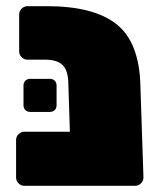

<svg xmlns="http://www.w3.org/2000/svg" viewBox="-20 -601 509 621"><path d="M444 -27Q444 -16 436 -8Q428 0 417 0H238H59Q48 0 40 -8Q32 -16 32 -27V-148Q32 -159 40 -167Q48 -175 59 -175H206L201 -333Q200 -374 182 -391Q164 -408 127 -408H69Q58 -408 50 -416Q42 -424 42 -435V-554Q42 -565 50 -573Q58 -581 69 -581H132Q283 -581 356.5 -523Q430 -465 434 -327ZM56 -261V-324Q56 -334 62 -340Q68 -346 78 -346H141Q151 -346 157 -340Q163 -334 163 -324V-261Q163 -251 157 -245Q151 -239 141 -239H78Q68 -239 62 -245Q56 -251 56 -261Z"/></svg>

Font: Rubik
Style: Regular
Weight: 900
Designer: Hubert & Fischer
Foundry: Hubert & Fischer
Version: Version 1.100